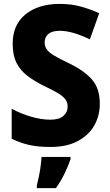

<svg xmlns="http://www.w3.org/2000/svg" viewBox="-20 -744 565 985"><path d="M492 -212Q492 -150 463.5 -100Q435 -50 378.5 -20Q322 10 239 10Q177 10 131.5 0Q86 -10 40 -32V-186Q88 -160 140.5 -145Q193 -130 238 -130Q283 -130 305 -149Q327 -168 327 -197Q327 -218 316 -233.5Q305 -249 279 -265Q253 -281 206 -303Q156 -328 120 -355.5Q84 -383 64.5 -422Q45 -461 45 -520Q45 -617 111 -670.5Q177 -724 287 -724Q346 -724 396 -710Q446 -696 489 -676L441 -542Q400 -562 360.5 -574Q321 -586 286 -586Q247 -586 228 -569.5Q209 -553 209 -527Q209 -506 220 -490.5Q231 -475 258.5 -458.5Q286 -442 335 -419Q411 -382 451.5 -336.5Q492 -291 492 -212ZM342 72Q329 110 311 147Q293 184 267 221H169V207Q174 188 179.5 161.5Q185 135 188.5 108Q192 81 193 61H342Z"/></svg>

Font: Noto Sans Khmer UI SemiCondensed ExtraBold
Style: Regular
Weight: 800
Width: 4
Designer: Danh Hong and the Monotype Design Team
Foundry: Monotype Imaging Inc.
Version: Version 2.002; ttfautohint (v1.8.4.7-5d5b)